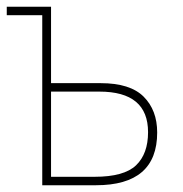

<svg xmlns="http://www.w3.org/2000/svg" viewBox="-20 -548 540 568"><path d="M264 0Q445 0 445 -156Q445 -222 405 -262Q365 -302 278 -302H131V-528H0V-503H105V0ZM131 -277H274Q418 -277 418 -157Q418 -93 382.5 -59Q347 -25 260 -25H131Z"/></svg>

Font: Noto Sans Mono UI Condensed Thin
Style: Regular
Weight: 250
Width: 3
Designer: Monotype Design team
Foundry: Monotype Imaging Inc.
Version: 1.000